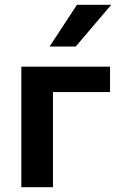

<svg xmlns="http://www.w3.org/2000/svg" viewBox="-20 -781 506 801"><path d="M69 0V-503H439V-397H99L201 -477V0ZM444 -761 296 -587H187L301 -761Z"/></svg>

Font: Wix Madefor Display
Style: Bold
Weight: 700
Designer: Dalton Maag Ltd
Foundry: Dalton Maag Ltd
Version: Version 3.100